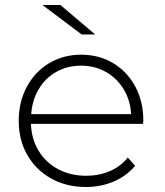

<svg xmlns="http://www.w3.org/2000/svg" viewBox="-20 -745 660 769"><path d="M55 -261Q55 -337 87.5 -397.5Q120 -458 177 -492Q234 -526 305 -526Q376 -526 432.5 -492.5Q489 -459 521.5 -399Q554 -339 554 -263L553 -249H104Q106 -188 135 -140.5Q164 -93 213.5 -67Q263 -41 325 -41Q376 -41 419.5 -59.5Q463 -78 492 -114L521 -81Q487 -40 435.5 -18Q384 4 324 4Q246 4 185 -30Q124 -64 89.5 -124Q55 -184 55 -261ZM505 -288Q502 -344 475 -388Q448 -432 404 -457Q360 -482 305 -482Q250 -482 206 -457.5Q162 -433 135.5 -388.5Q109 -344 105 -288ZM150 -725H222L361 -607H307Z"/></svg>

Font: Goldbeck Next Light
Style: Regular
Weight: 300
Designer: Julieta Ulanovsky
Foundry: Julieta Ulanovsky
Version: Version 7.200